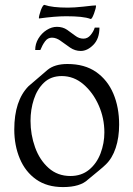

<svg xmlns="http://www.w3.org/2000/svg" viewBox="-20 -749 542 780"><path d="M236 11Q171 11 127 -20Q83 -51 60.5 -104.5Q38 -158 38 -223Q38 -340 96 -399Q101 -403 120 -419.5Q139 -436 173 -465Q202 -489 254 -489Q324 -489 370.5 -456.5Q417 -424 440.5 -368.5Q464 -313 464 -243Q464 -190 450 -148Q436 -106 410 -81Q400 -71 381 -55.5Q362 -40 338 -20Q306 11 236 11ZM266 -34Q311 -34 342 -59.5Q373 -85 388.5 -126Q404 -167 404 -211Q404 -269 381 -321Q358 -373 319 -406.5Q280 -440 231 -440Q187 -440 159 -413.5Q131 -387 117.5 -345.5Q104 -304 104 -258Q104 -202 122.5 -150.5Q141 -99 177.5 -66.5Q214 -34 266 -34ZM308 -542Q285 -542 265 -555.5Q245 -569 227 -582.5Q209 -596 191 -596Q174 -596 163 -581Q152 -566 144 -546H123Q123 -571 136 -592.5Q149 -614 169.5 -627Q190 -640 211 -640Q235 -640 252.5 -628Q270 -616 285.5 -604Q301 -592 319 -592Q336 -592 348 -606.5Q360 -621 365 -637H384Q384 -592 359.5 -567Q335 -542 308 -542ZM348 -672Q332 -678 307.5 -680.5Q283 -683 249 -683Q204 -683 139 -674Q138 -674 138 -676Q138 -684 146 -708Q155 -731 161 -729Q192 -718 256 -718Q269 -718 284 -719Q299 -720 318 -722Q341 -725 354 -726Q367 -727 369 -727Q370 -727 370 -725Q370 -716 362 -694Q353 -670 348 -672Z"/></svg>

Font: Gideon Roman
Style: Regular
Weight: 400
Designer: Robert E. Leuschke
Foundry: Robert E. Leuschke
Version: Version 2.010